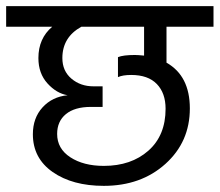

<svg xmlns="http://www.w3.org/2000/svg" viewBox="-42 -662 715 625"><path d="M427 -481V-575H223Q161 -541 161 -473Q161 -431 190.5 -406Q220 -381 262 -381H292V-314H254Q201 -314 172.5 -290.5Q144 -267 144 -226Q144 -178 187 -150Q230 -122 296 -122Q385 -122 441 -171.5Q497 -221 497 -308Q497 -359 468.5 -388.5Q440 -418 385 -418Q358 -418 342 -411V-476Q359 -483 397 -483Q407 -483 427 -481ZM653 -575H500V-458Q576 -415 576 -309Q576 -200 496.5 -128.5Q417 -57 296 -57Q194 -57 129.5 -102Q65 -147 65 -225Q65 -278 96.5 -312.5Q128 -347 178 -352Q142 -358 112.5 -390.5Q83 -423 83 -473Q83 -537 128 -575H-22V-642H653Z"/></svg>

Font: Hind
Style: Regular
Weight: 400
Designer: Manushi Parikh, Satya Rajpurohit
Foundry: Indian Type Foundry
Version: Version 2.000;PS 1.0;hotconv 1.0.79;makeotf.lib2.5.61930